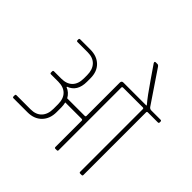

<svg xmlns="http://www.w3.org/2000/svg" viewBox="-213 -1064 1260 1260"><g transform="rotate(45 417.5 -433.5)"><path d="M741 -623H826Q835 -623 835 -615V-606Q835 -598 826 -598H734Q725 -598 725 -590V-9Q725 0 717 0H703Q695 0 695 -9V-590Q695 -598 686 -598H504Q495 -598 495 -590V-9Q495 0 487 0H473Q465 0 465 -9V-253Q465 -261 456 -261H304Q309 -239 309 -220V-176Q309 -114 272.5 -77Q236 -40 175 -40H45Q36 -40 36 -48V-60Q36 -68 45 -68H175Q225 -68 252 -97Q279 -126 279 -177V-219Q279 -270 252 -297.5Q225 -325 175 -325H108Q99 -325 99 -333V-345Q99 -353 108 -353H175Q225 -353 252 -380.5Q279 -408 279 -459V-489Q279 -540 252 -569Q225 -598 175 -598H81Q72 -598 72 -606V-615Q72 -623 81 -623H175Q236 -623 272.5 -587.5Q309 -552 309 -490V-458Q309 -367 239 -342V-338Q275 -324 294 -289H456Q465 -289 465 -297V-605Q465 -623 481 -623H695V-627Q658 -670 596 -761L532 -854Q530 -858 530 -860Q530 -867 538 -867H554Q562 -867 568 -858L718 -636Q726 -623 741 -623Z"/></g></svg>

Font: Rajdhani Light
Style: Regular
Weight: 300
Designer: Satya Rajpurohit, Jyotish Sonowal
Foundry: Indian Type Foundry
Version: Version 1.201;PS 1.0;hotconv 1.0.78;makeotf.lib2.5.61930; tt